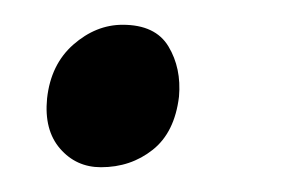

<svg xmlns="http://www.w3.org/2000/svg" viewBox="-20 -126 246 155"><path d="M18 -46.5Q21 -74 39.2 -90Q57.5 -106 79 -106Q105.5 -106 116 -88.5Q126.5 -71 124.5 -48Q121 -19 103.2 -5Q85.5 9 61.5 9Q41.5 9 28.5 -6Q15.5 -21 18 -46.5Z"/></svg>

Font: Merriweather 24pt SemiCondensed Light
Style: Italic
Weight: 300
Width: 4
Italic angle: -7.8°
Designer: Eben Sorkin
Foundry: Eben Sorkin
Version: Version 2.101